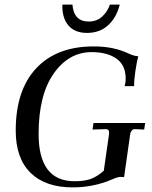

<svg xmlns="http://www.w3.org/2000/svg" viewBox="-20 -810 666 840"><path d="M389.2 -606.9Q477.1 -607.4 543.9 -575.2Q566.9 -564.5 585 -564Q579.1 -543.9 572.5 -500.5Q565.9 -457 566.9 -433.1H524.9Q529.8 -446.3 529.8 -466.8Q529.8 -524.9 489.5 -553.5Q449.2 -582 380.9 -582Q280.8 -582 214.8 -488Q148.9 -394 148.9 -224.1Q148.9 -17.1 306.2 -17.1Q349.1 -17.1 377 -27.1Q404.8 -37.1 434.1 -63L457 -223.1Q460 -245.1 442.9 -245.1L384.8 -243.2L389.2 -272H615.2L610.8 -243.2L568.8 -245.1Q562 -245.1 556.4 -238.5Q550.8 -231.9 549.8 -224.1L522.9 -35.2Q517.1 -36.1 506.3 -36.1Q495.6 -36.1 468.8 -24.4Q388.2 9.8 297.9 9.8Q178.7 9.8 113.8 -53.7Q48.8 -117.2 48.8 -238.8Q48.8 -415.5 138.4 -511.2Q228 -606.9 389.2 -606.9ZM252.9 -790H296.9Q302.7 -715.8 368.2 -715.8Q403.3 -715.8 426.8 -737.3Q450.2 -758.8 460.9 -790H503.9Q489.7 -732.9 452.9 -699.5Q416 -666 361.1 -666Q306.2 -666 278.6 -699.5Q251 -732.9 252.9 -790Z"/></svg>

Font: Unna-Italic
Style: Italic
Weight: 400
Italic angle: -8°
Designer: Jorge de Buen U.
Foundry: Omnibus-Type
Version: Version 2.006;PS 002.006;hotconv 1.0.70;makeotf.lib2.5.58329